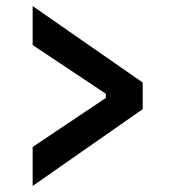

<svg xmlns="http://www.w3.org/2000/svg" viewBox="-20 -609 580 635"><path d="M88 -123 330 -285V-299L88 -460V-589L452 -336V-248L88 6Z"/></svg>

Font: IBM Plex Sans Condensed SemiBold
Style: Regular
Weight: 600
Width: 3
Designer: Mike Abbink, Paul van der Laan, Pieter van Rosmalen
Foundry: Bold Monday
Version: Version 1.3